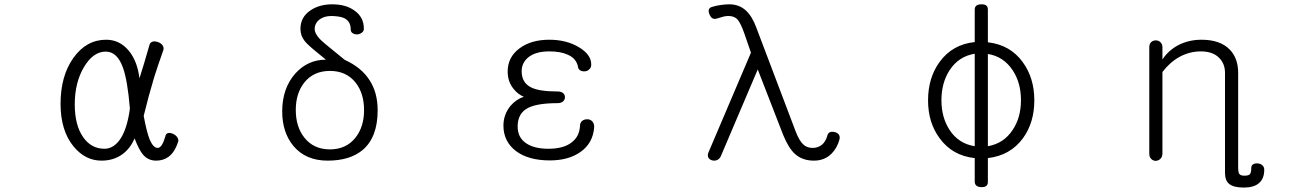

<svg xmlns="http://www.w3.org/2000/svg" viewBox="-20 -722 6040 884"><path d="M732.4 -492.2Q735.4 -504.9 727.5 -514.6Q719.7 -524.4 707 -528.3Q693.4 -533.2 682.6 -530.3Q670.9 -526.4 668 -514.6Q654.3 -468.8 643.6 -430.7Q633.8 -401.4 622.1 -361.3Q612.3 -441.4 572.3 -489.3Q530.3 -539.1 468.8 -539.1Q377.9 -539.1 318.4 -456.1Q258.8 -373 258.8 -244.1Q258.8 -120.1 319.3 -46.9Q373 17.6 447.3 17.6Q502 17.6 542 -10.7Q580.1 -38.1 599.6 -85Q620.1 -31.2 638.7 -9.8Q662.1 17.6 699.2 17.6Q731.4 17.6 755.9 0Q785.2 -21.5 800.8 -71.3Q802.7 -81.1 794.9 -91.8Q788.1 -100.6 775.4 -106.4Q762.7 -111.3 753.9 -109.4Q743.2 -106.4 741.2 -93.8Q733.4 -67.4 724.6 -53.7Q715.8 -41 706.1 -41Q685.5 -41 668.9 -80.1Q655.3 -114.3 641.6 -188.5Q664.1 -281.2 689.5 -365.2Q707 -420.9 732.4 -492.2ZM466.8 -484.4Q519.5 -484.4 545.9 -411.1Q567.4 -351.6 578.1 -221.7Q564.5 -121.1 528.3 -74.2Q499 -37.1 460.9 -37.1Q400.4 -37.1 363.3 -89.8Q324.2 -145.5 324.2 -241.2Q324.2 -342.8 367.2 -414.1Q409.2 -484.4 466.8 -484.4Z M1655.3 -589.8Q1655.3 -643.6 1611.3 -673.8Q1572.3 -702.1 1509.8 -702.1Q1451.2 -702.1 1410.2 -674.8Q1363.3 -643.6 1363.3 -588.9Q1363.3 -557.6 1382.8 -533.2Q1395.5 -516.6 1436.5 -483.4L1480.5 -447.3Q1397.5 -447.3 1339.8 -383.8Q1279.3 -315.4 1279.3 -209Q1279.3 -112.3 1331.1 -49.8Q1387.7 17.6 1488.3 17.6Q1590.8 17.6 1649.4 -31.2Q1718.8 -89.8 1718.8 -213.9Q1718.8 -297.9 1679.7 -355.5Q1642.6 -412.1 1567.4 -446.3L1514.6 -489.3Q1465.8 -528.3 1451.2 -543.9Q1428.7 -568.4 1428.7 -588.9Q1428.7 -613.3 1449.2 -630.9Q1471.7 -648.4 1505.9 -648.4Q1544.9 -647.5 1564.5 -638.7Q1594.7 -624 1594.7 -586.9Q1594.7 -575.2 1603.5 -569.3Q1612.3 -563.5 1625 -563.5Q1636.7 -564.5 1645.5 -571.3Q1655.3 -578.1 1655.3 -589.8ZM1499 -395.5Q1574.2 -395.5 1617.2 -341.8Q1656.2 -292 1656.2 -214.8Q1656.2 -138.7 1617.2 -88.9Q1574.2 -34.2 1499 -34.2Q1423.8 -34.2 1380.9 -88.9Q1341.8 -138.7 1341.8 -215.8Q1341.8 -292 1380.9 -341.8Q1423.8 -395.5 1499 -395.5Z M2508.8 -539.1Q2423.8 -539.1 2370.1 -498Q2317.4 -458 2317.4 -392.6Q2317.4 -344.7 2345.7 -311.5Q2364.3 -288.1 2391.6 -276.4Q2357.4 -265.6 2331.1 -235.4Q2297.9 -195.3 2297.9 -143.6Q2297.9 -71.3 2354.5 -27.3Q2412.1 16.6 2511.7 16.6Q2596.7 16.6 2651.4 -21.5Q2710.9 -62.5 2715.8 -137.7Q2715.8 -154.3 2706.1 -164.1Q2697.3 -172.9 2683.6 -172.9Q2670.9 -172.9 2661.1 -166Q2650.4 -157.2 2650.4 -143.6Q2648.4 -94.7 2613.3 -67.4Q2576.2 -37.1 2504.9 -37.1Q2439.5 -37.1 2402.3 -62.5Q2363.3 -88.9 2363.3 -139.6Q2363.3 -201.2 2412.1 -225.6Q2455.1 -247.1 2548.8 -247.1Q2563.5 -247.1 2573.2 -255.9Q2581.1 -263.7 2581.1 -274.4Q2581.1 -285.2 2573.2 -293Q2563.5 -300.8 2548.8 -300.8Q2462.9 -300.8 2425.8 -319.3Q2381.8 -340.8 2381.8 -394.5Q2381.8 -431.6 2411.1 -457Q2445.3 -485.4 2508.8 -485.4Q2560.5 -485.4 2592.8 -470.7Q2634.8 -453.1 2641.6 -412.1Q2642.6 -403.3 2652.3 -397.5Q2661.1 -392.6 2672.9 -393.6Q2684.6 -394.5 2692.4 -402.3Q2702.1 -410.2 2702.1 -423.8Q2703.1 -469.7 2646.5 -503.9Q2588.9 -539.1 2508.8 -539.1Z M3461.9 -595.7Q3443.4 -646.5 3414.1 -673.8Q3382.8 -702.1 3337.9 -702.1Q3319.3 -702.1 3299.8 -699.2Q3278.3 -696.3 3258.8 -690.4Q3235.4 -683.6 3246.1 -657.2Q3255.9 -630.9 3277.3 -635.7L3293.9 -640.6Q3307.6 -644.5 3314.5 -646.5Q3326.2 -648.4 3334 -648.4Q3361.3 -648.4 3376 -631.8Q3389.6 -616.2 3406.2 -570.3L3437.5 -479.5L3241.2 -18.6Q3236.3 -4.9 3242.2 4.9Q3248 13.7 3259.8 16.6Q3271.5 19.5 3282.2 14.6Q3293.9 8.8 3298.8 -2.9L3468.8 -402.3L3585.9 -100.6Q3610.4 -41 3638.7 -14.6Q3672.9 17.6 3727.5 17.6Q3776.4 17.6 3808.6 -14.6Q3835 -41 3845.7 -82Q3849.6 -108.4 3821.3 -114.3Q3793 -120.1 3788.1 -93.8Q3781.2 -70.3 3764.6 -55.7Q3746.1 -41 3721.7 -41Q3696.3 -41 3679.7 -55.7Q3660.2 -73.2 3643.6 -116.2Z M4467.8 5.9V113.3Q4467.8 138.7 4498 139.6Q4528.3 140.6 4528.3 116.2V5.9Q4630.9 -5.9 4689.5 -85Q4742.2 -157.2 4742.2 -259.8Q4742.2 -363.3 4688.5 -436.5Q4630.9 -515.6 4528.3 -527.3V-678.7Q4528.3 -703.1 4498 -702.1Q4467.8 -702.1 4467.8 -677.7V-528.3Q4365.2 -517.6 4306.6 -437.5Q4252.9 -364.3 4252.9 -259.8Q4252.9 -157.2 4306.6 -85Q4365.2 -4.9 4467.8 5.9ZM4528.3 -48.8V-473.6Q4600.6 -461.9 4642.6 -398.4Q4680.7 -340.8 4680.7 -260.7Q4680.7 -180.7 4642.6 -124Q4601.6 -61.5 4528.3 -48.8ZM4467.8 -474.6V-48.8Q4393.6 -60.5 4352.5 -123Q4314.5 -180.7 4314.5 -260.7Q4314.5 -340.8 4352.5 -399.4Q4394.5 -462.9 4467.8 -474.6Z M5271.5 -504.9V-14.6Q5271.5 1 5280.3 9.8Q5289.1 18.6 5301.8 18.6Q5313.5 17.6 5322.3 9.8Q5332 0 5332 -15.6V-390.6Q5367.2 -436.5 5412.1 -460.9Q5458 -485.4 5508.8 -485.4Q5562.5 -485.4 5591.8 -457Q5620.1 -429.7 5620.1 -386.7V10.7V9.8V74.2Q5620.1 109.4 5639.6 125Q5660.2 141.6 5707 141.6Q5752 141.6 5775.4 122.1Q5800.8 101.6 5800.8 59.6Q5800.8 45.9 5791 38.1Q5783.2 31.2 5770.5 30.3Q5758.8 29.3 5750 34.2Q5741.2 40 5741.2 49.8Q5741.2 73.2 5734.4 80.1Q5728.5 86.9 5709 86.9Q5691.4 86.9 5685.5 78.1Q5680.7 70.3 5680.7 52.7V9.8V-257.8V-386.7Q5680.7 -454.1 5641.6 -494.1Q5597.7 -539.1 5511.7 -539.1Q5452.1 -539.1 5402.3 -512.7Q5358.4 -488.3 5332 -448.2V-504.9Q5332 -519.5 5322.3 -528.3Q5313.5 -536.1 5301.8 -536.1Q5289.1 -536.1 5280.3 -528.3Q5271.5 -519.5 5271.5 -504.9ZM5680.7 9.8V-257.8Z"/></svg>

Font: GulimChe
Style: Regular
Weight: 400
Monospace: yes
Version: Version 2.21